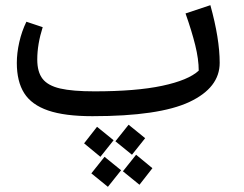

<svg xmlns="http://www.w3.org/2000/svg" viewBox="-20 -435 942 742"><path d="M829 -192Q829 -96 712 -41Q595 14 337 14Q230 14 166 -8Q102 -30 73.5 -75Q45 -120 45 -192Q45 -230 54.5 -272Q64 -314 82 -351L145 -330Q124 -264 124 -205Q124 -157 144.5 -130.5Q165 -104 212.5 -93Q260 -82 345 -82Q506 -82 607 -103.5Q708 -125 748 -162Q748 -206 734.5 -260.5Q721 -315 697 -383L793 -415Q829 -285 829 -192ZM426 111 477 47 541 99 490 163ZM305 119 355 55 419 107 368 171ZM455 227 506 163 569 215 519 279ZM333 235 384 171 448 223 397 287Z"/></svg>

Font: FiraGO
Style: Italic
Weight: 400
Italic angle: -8°
Designer: bBox Type GmbH
Foundry: bBox Type GmbH
Version: Version 1.001